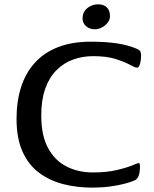

<svg xmlns="http://www.w3.org/2000/svg" viewBox="-20 -842 704 875"><path d="M399.2 13Q331.6 13 269.8 -2.5Q208 -18 159.5 -53.6Q111 -89.1 83.2 -149.8Q55.4 -210.5 55.4 -300.6Q55.4 -380.5 76 -444.8Q96.5 -509.1 138.6 -555.7Q180.6 -602.3 244.3 -627.1Q308 -652 393.9 -652Q464.6 -652 515.2 -644Q565.7 -635.9 601.6 -620.3Q617.9 -613.6 620.5 -605.5Q623.1 -597.3 623.1 -588.3Q623.1 -581 621.5 -567.7Q619.8 -554.5 615.8 -544.1Q611.7 -533.7 604.4 -533.7Q595.7 -533.7 572 -546.8Q548.2 -559.9 507.2 -573Q466.3 -586.1 404.3 -586.1Q356.3 -586.1 313.4 -570.7Q270.5 -555.3 237.6 -522.4Q204.7 -489.6 186.3 -438.2Q168 -386.9 168 -315.1Q168 -225.2 198.8 -167.9Q229.6 -110.6 282.8 -83.4Q336.1 -56.1 403.8 -56.1Q466.6 -56.1 513.9 -67.4Q561.2 -78.6 591.8 -91.9Q608.1 -99 612.4 -99Q617.9 -99 617.9 -83.1Q617.9 -57.8 612.1 -41.6Q606.4 -25.4 594 -20.1Q576.1 -12.1 547.1 -4.5Q518.2 3.1 481 8Q443.8 13 399.2 13ZM412.5 -708.7Q395.4 -708.7 383 -715.2Q370.6 -721.6 363.4 -733Q356.3 -744.4 356.3 -758Q356.3 -779.3 366.7 -793.3Q377 -807.4 393.7 -814.9Q410.4 -822.4 427.8 -822.4Q441.7 -822.4 453.9 -817.1Q466.1 -811.8 473.6 -799.8Q481.2 -787.8 481.2 -767.1Q481.2 -752.5 470.8 -738.8Q460.3 -725.2 444.4 -717Q428.4 -708.7 412.5 -708.7Z"/></svg>

Font: Briem Hand Thin
Style: Regular
Weight: 100
Designer: Gunnlaugur SE Briem, Eben Sorkin
Foundry: Sorkin Type Co.
Version: Version 1.003